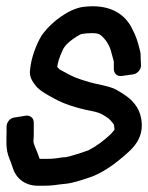

<svg xmlns="http://www.w3.org/2000/svg" viewBox="-20 -572 473 614"><path d="M132 -64H114C105 -64 107 -63 104 -72C97 -93 86 -111 87 -122C88 -130 88 -142 88 -155V-180C88 -196 75 -204 62 -202L25 -196C11 -194 1 -180 1 -167V-150C1 -127 -3 -95 10 -65C12 -61 16 -49 22 -32C34 2 63 22 102 22H120C152 22 162 18 187 16C212 14 240 4 259 -2C302 -15 345 -44 391 -86C419 -111 441 -145 431 -195C425 -227 405 -252 375 -271C369 -275 361 -280 352 -285C331 -297 286 -303 267 -309C228 -321 221 -322 176 -347C170 -350 168 -352 163 -358C165 -373 169 -387 181 -413C187 -426 203 -443 237 -462C239 -463 253 -466 274 -466C285 -466 294 -465 300 -461C317 -449 332 -425 337 -401C340 -389 343 -380 344 -375V-351C344 -337 355 -327 369 -329L405 -334C420 -336 431 -350 431 -363L430 -381C430 -394 430 -404 427 -413C420 -439 417 -454 399 -487C376 -528 335 -552 276 -552C266 -552 255 -551 246 -550C202 -544 148 -505 117 -464C105 -448 84 -403 78 -363L76 -348C73 -328 83 -312 94 -298C107 -282 127 -271 155 -256C182 -241 221 -227 273 -217C289 -214 300 -210 307 -206C327 -194 330 -193 344 -174C344 -173 346 -168 346 -157C345 -156 342 -151 332 -141C310 -121 291 -106 262 -91C257 -89 198 -69 187 -69H182C165 -66 148 -64 132 -64Z"/></svg>

Font: Reckless Catfish
Style: HeavyIt
Weight: 400
Foundry: Cannot Into Space Fonts
Version: Version 0.2894